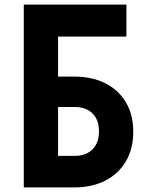

<svg xmlns="http://www.w3.org/2000/svg" viewBox="-20 -820 640 840"><path d="M84 0V-800H533V-660H234V-485H304Q383 -485 441 -455.5Q499 -426 531 -372Q563 -318 563 -244Q563 -169 531 -114.5Q499 -60 441 -30Q383 0 304 0ZM234 -138H306Q356 -138 384.5 -166.5Q413 -195 413 -245Q413 -296 384.5 -324Q356 -352 306 -352H234Z"/></svg>

Font: Martian Mono Condensed SemiBold
Style: Regular
Weight: 600
Width: 3
Designer: Roman Shamin
Foundry: Evil Martians
Version: Version 1.000